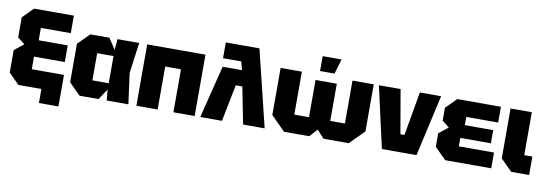

<svg xmlns="http://www.w3.org/2000/svg" viewBox="-61 -1164 4926 1726"><g transform="rotate(10 2402.0 -301.0)"><path d="M122 0 26 -96V-301L111 -369L46 -420V-604L142 -700H505V-540H232V-427H497V-275H216V-160H510V128H332V0Z M680 0 576 -104V-456L680 -560H854L919 -461L928 -560H1126L1088 -280L1126 0H928L919 -99L854 0ZM770 -156H919V-404H770Z M1199 0V-560H1731V0H1537V-392H1393V0Z M1892 -700H2199L2370 0H2173L2107 -336H2047L1980 0H1782L1902 -480H2079L2058 -556H1892Z M2939 -508V-168H3073V-560H3267V-130L3137 0H2907L2842 -72L2777 0H2547L2417 -130V-560H2611V-168H2745V-508ZM2771 -594V-730H2943L2903 -594Z M3440 0 3314 -560H3512L3581 -160H3618L3688 -560H3882L3756 0Z M4018 0 3914 -104V-227L3999 -295L3934 -346V-464L4030 -560H4428V-416H4137V-341H4396V-221H4117V-144H4438V0Z M4516 -560H4710V-168H4784V0H4620L4516 -104Z"/></g></svg>

Font: Tektur ExtraBold
Style: Regular
Weight: 800
Designer: Adam Jagosz
Foundry: Adam Jagosz
Version: Version 1.005;gftools[0.9.30]